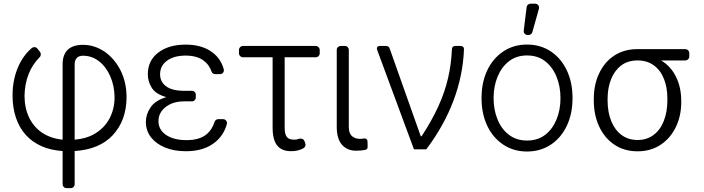

<svg xmlns="http://www.w3.org/2000/svg" viewBox="-20 -788 3713 1013"><path d="M373.9 -51.1V-448.2Q373.9 -469.8 384.6 -481.5Q396 -494 417.6 -494Q464.5 -494 501.8 -465.2Q539.1 -436.8 561.8 -385.7Q583.5 -335.9 584.5 -275.2Q584.5 -213.1 557.2 -161.6Q529.5 -110.8 476.9 -80.6Q434.7 -56.1 373.9 -51.1ZM63.9 -167.6Q81.7 -113.6 117.5 -74.6Q150.2 -38.7 199.2 -16.7Q247.2 4.6 310.4 8.9V183.9Q310.4 192.5 316.4 198.5Q322.4 204.5 331 204.5H353Q361.9 204.5 367.9 198.5Q373.9 192.5 373.9 183.9V8.9Q439.3 4.6 489.7 -16.3Q540.1 -37.6 574.2 -73.9Q610.8 -113.3 629.3 -163.7Q647.7 -215.9 647.7 -274.9Q647.7 -352.3 616.5 -415.8Q584.9 -478.7 531.6 -515.6Q478 -551.5 417.6 -551.5Q365.4 -551.5 337.7 -525.9Q310.4 -499.6 310.4 -448.5V-51.1Q246.8 -57.5 201.3 -88.4Q156.2 -119.3 132.8 -169.7Q109.4 -219.8 109.4 -283Q111.9 -408 189.6 -486.9Q195.3 -492.5 195.3 -501.4Q195.3 -508.5 191.1 -514.2L177.6 -531.2Q171.2 -539.4 160.9 -539.4Q153.8 -539.4 148.1 -534.8Q103.3 -496.8 77.4 -438.6Q46.2 -369.3 46.2 -284.4Q46.2 -220.5 63.9 -167.6Z M850.9 -9.6Q803.6 -29.1 776.3 -63.9Q749.6 -99.1 749.6 -144.9Q749.6 -185 774.1 -221.2Q798.7 -258.2 858 -275.6Q801.8 -290.8 780.9 -324.6Q759.9 -357.6 759.9 -396.3Q759.9 -469.1 815.3 -510.7Q870 -552.6 959.5 -552.6Q1046.5 -552.6 1100.5 -511.7Q1144.9 -479 1160.5 -422.9Q1161.2 -420.8 1161.2 -417.3Q1161.2 -408.7 1155.2 -402.7Q1149.1 -396.7 1140.6 -396.7H1115.8Q1109 -396.7 1103.5 -400.6Q1098 -404.5 1095.9 -410.9Q1083.5 -447.8 1053.3 -469.1Q1017.8 -494.7 959.5 -494.7Q898.4 -494.7 861.5 -468Q824.6 -441.1 824.6 -396Q824.6 -356.2 856.5 -332.7Q888.1 -308.9 951.7 -308.9H992.2Q1001.1 -308.9 1007.1 -302.9Q1013.1 -296.9 1013.1 -288.4V-273.8Q1013.1 -265.3 1007.1 -259.2Q1001.1 -253.2 992.2 -253.2H951.7Q891.3 -253.2 853.7 -223Q816.1 -193.9 816.1 -148.8Q816.1 -103.3 856.2 -76Q897 -48.7 963.8 -48.7Q1030.5 -48.7 1067.1 -77.4Q1098.4 -101.6 1111.9 -144.9Q1114 -151.3 1119.5 -155.4Q1125 -159.4 1131.7 -159.4H1156.6Q1165.5 -159.4 1171.5 -153.2Q1177.6 -147 1177.6 -138.5Q1177.6 -137.1 1176.8 -133.5Q1161.2 -74.6 1113.6 -36.6Q1055.4 9.9 960.9 9.9Q897.7 9.9 850.9 -9.6Z M1418.3 -115.1V-485.8H1262.4Q1253.2 -485.8 1247 -492Q1240.8 -498.2 1240.8 -507.5V-523.8Q1240.8 -533 1247 -539.2Q1253.2 -545.5 1262.4 -545.5H1645.2Q1654.5 -545.5 1660.7 -539.2Q1666.9 -533 1666.9 -523.8V-507.5Q1666.9 -498.2 1660.7 -492Q1654.5 -485.8 1645.2 -485.8H1481.9V-115.4Q1481.9 -85.9 1489.3 -72.4Q1495.7 -59.7 1506.6 -55.4Q1517.4 -51.1 1532.3 -51.1Q1544.4 -51.1 1556.1 -55Q1560.7 -56.8 1566.8 -56.8Q1573.9 -56.8 1579.2 -53.1Q1584.5 -49.4 1587 -42.3L1590.9 -30.2Q1592 -27 1592 -24.1Q1592 -18.5 1588.8 -13.5Q1585.6 -8.5 1579.5 -5Q1563.9 3.2 1548.3 6.4Q1532.7 9.6 1514.9 9.6Q1466.6 9.6 1442.5 -20.4Q1418.3 -50.4 1418.3 -115.1Z M1858.3 7.1Q1886 7.1 1907.7 2.8Q1913 1.4 1916.4 -2.7Q1919.7 -6.7 1919.7 -12.4L1919 -43Q1918.7 -50.1 1913.4 -54.3Q1908 -58.6 1901.3 -57.5Q1889.6 -55.4 1878.2 -55.4Q1853.3 -55.4 1836.6 -70.3Q1820.3 -84.9 1820.3 -118.3V-524.9Q1820.3 -533.4 1814.3 -539.4Q1808.2 -545.5 1799.7 -545.5H1777.7Q1769.2 -545.5 1763 -539.4Q1756.7 -533.4 1756.7 -524.9V-118.3Q1756.7 -55 1784.4 -24.1Q1812.1 7.1 1858.3 7.1Z M1968.4 -532.7Q1968.4 -538.7 1972.5 -542.1Q1976.6 -545.5 1984 -545.5H2016Q2023.8 -545.5 2028.8 -542.1Q2033.7 -538.7 2036.2 -531.2L2199.9 -69.2H2204.5Q2259.2 -152.7 2293.1 -227.8Q2327.1 -302.9 2343.9 -375.5Q2360.8 -448.2 2364.3 -528.1Q2365.4 -545.5 2382.5 -545.5H2410.2Q2418.7 -545.5 2423.5 -540.8Q2428.3 -536.2 2427.9 -527.7Q2422.9 -391.3 2372.9 -258Q2322.8 -124.6 2229 0H2164.1L1969.8 -524.9Q1968.4 -528.8 1968.4 -532.7Z M2636 -24.5Q2581.3 -60.4 2551.1 -123.6Q2520.6 -187.5 2520.6 -270.2Q2520.6 -353.7 2551.1 -417.6Q2581.7 -481.2 2636 -517Q2690 -552.9 2761 -552.9Q2831 -552.9 2885.7 -517Q2939.6 -481.2 2970.2 -417.6Q3000.7 -353.7 3000.7 -270.2Q3000.7 -187.5 2970.2 -123.6Q2940 -60.4 2885.7 -24.5Q2831 11.4 2760.7 11.4Q2690 11.4 2636 -24.5ZM2604.8 -158.4Q2625.7 -106.9 2664.8 -77.1Q2704.5 -46.5 2760.7 -46.5Q2817.1 -46.5 2856.9 -77.1Q2895.6 -107.2 2916.5 -158.4Q2937.1 -208.5 2937.1 -270.2Q2937.1 -331.7 2916.5 -382.5Q2896 -433.6 2856.9 -464.5Q2817.5 -495.4 2760.7 -495.4Q2704.2 -495.4 2664.8 -464.5Q2625.7 -433.9 2604.8 -382.5Q2584.2 -331.7 2584.2 -270.2Q2584.2 -208.5 2604.8 -158.4ZM2758.5 -750.4Q2759.6 -758.2 2765.4 -763.3Q2771.3 -768.5 2779.1 -768.5H2803.6Q2812.1 -768.5 2818.2 -762.4Q2824.2 -756.4 2824.2 -747.9Q2824.2 -744.3 2823.5 -742.2L2788.7 -618.6Q2786.9 -611.9 2781.4 -607.6Q2775.9 -603.3 2768.8 -603.3H2763.8Q2754.3 -603.3 2748 -610.4Q2741.8 -617.5 2743.3 -626.8Z M3221.2 -24.9Q3169.4 -60 3141.2 -120.7Q3112.9 -181.5 3112.9 -258.2V-266.3Q3112.9 -342 3141 -400.6Q3169.4 -461.3 3221.2 -495Q3273.1 -528.8 3343 -528.8H3595.2Q3604.4 -528.8 3610.6 -522.5Q3616.8 -516.3 3616.8 -507.1V-490.8Q3616.8 -481.5 3610.6 -475.3Q3604.4 -469.1 3595.2 -469.1H3468Q3519.2 -438.6 3546.7 -382.8Q3574.2 -327.1 3574.2 -255V-247.5Q3574.2 -177.9 3546.5 -119.3Q3517.8 -58.9 3465.6 -24.3Q3413.4 10.3 3344.1 10.3Q3273.1 10.3 3221.2 -24.9ZM3344.1 -49.4Q3392.8 -49.4 3428.3 -76Q3463.8 -102.6 3482.4 -150.2Q3501.1 -197.8 3501.1 -259.9V-268.1Q3501.1 -327.1 3482.8 -372.5Q3464.5 -418 3429.2 -443.5Q3393.8 -469.1 3344.1 -469.1Q3291.2 -469.1 3256.4 -441.8Q3221.6 -414.8 3203.7 -369.1Q3185.7 -323.5 3185.7 -266.3V-258.2Q3185.7 -197.1 3204.7 -149.7Q3223.7 -102.3 3259.4 -75.8Q3295.1 -49.4 3344.1 -49.4Z"/></svg>

Font: DeltaSans Light
Style: Regular
Weight: 300
Designer: Rasmus Andersson
Foundry: rsms
Version: Version 3.012